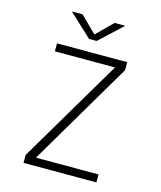

<svg xmlns="http://www.w3.org/2000/svg" viewBox="-129 -989 909 1083"><g transform="rotate(15 325.0 -448.0)"><path d="M112.5 0V-46.5L471.5 -653.5H120.5V-700H530.5V-653.5L172.5 -46.5H538V0ZM155 -895.5H217L311 -803L404.5 -895.5H466.5L333 -771H288.5Z"/></g></svg>

Font: Trispace Thin ExtraLight
Style: Regular
Weight: 250
Version: Version 1.210